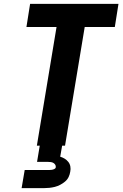

<svg xmlns="http://www.w3.org/2000/svg" viewBox="-20 -755 640 995"><path d="M171 0 273 -615H117L136 -735H594L575 -615H419L317 0ZM207 220H92L108 126H223Q229 126 235.5 126Q242 126 248.5 125Q255 124 261.5 121Q268 118 269 112Q270 105 266.5 99Q263 93 257 89.5Q251 86 244 85Q237 84 230 84H172L186 0H302L292 57Q305 61 315.5 67.5Q326 74 334 84Q342 94 344.5 107.5Q347 121 344 135Q342 149 335.5 162.5Q329 176 317 186Q305 196 291.5 203Q278 210 264 213.5Q250 217 235.5 218.5Q221 220 207 220Z"/></svg>

Font: Iosevka Heavy Extended Oblique
Style: Regular
Weight: 900
Width: 7
Italic angle: -9°
Monospace: yes
Designer: Belleve Invis
Foundry: Belleve Invis
Version: Version 32.5.0; ttfautohint (v1.8.4)